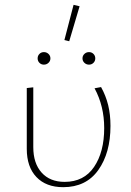

<svg xmlns="http://www.w3.org/2000/svg" viewBox="-20 -772 544 796"><path d="M247 -606 285 -752 310 -746 267 -601ZM136 -530Q136 -541 143.5 -548.5Q151 -556 162 -556Q173 -556 181 -548.5Q189 -541 189 -530Q189 -519 181 -511.5Q173 -504 162 -504Q151 -504 143.5 -511.5Q136 -519 136 -530ZM322 -530Q322 -541 330 -548.5Q338 -556 349 -556Q360 -556 367.5 -548.5Q375 -541 375 -530Q375 -519 367.5 -511.5Q360 -504 349 -504Q338 -504 330 -511.5Q322 -519 322 -530ZM91 -155V-407L118 -410V-162Q118 -95 152.5 -56.5Q187 -18 248 -18Q328 -18 370 -80Q412 -142 412 -241Q412 -332 372 -406L399 -411Q419 -375 428.5 -336Q438 -297 438 -250Q438 -138 387.5 -67Q337 4 242 4Q171 4 131 -38Q91 -80 91 -155Z"/></svg>

Font: Ysabeau Infant Extralight
Style: Regular
Weight: 200
Designer: Christian Thalmann (Catharsis Fonts)
Version: Version 0.003